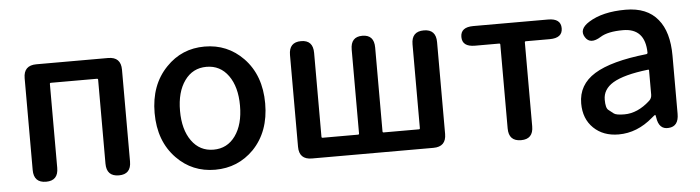

<svg xmlns="http://www.w3.org/2000/svg" viewBox="-41 -723 3266 896"><g transform="rotate(-5 1592.0 -275.5)"><path d="M145 0Q87 0 87 -60V-490Q87 -550 147 -550H483Q543 -550 543 -490V-60Q543 0 486 0Q428 0 428 -60V-453Q428 -458 423 -458H207Q202 -458 202 -453V-60Q202 0 145 0Z M756 -62Q677 -143 677 -275Q677 -407 756 -488Q829 -564 936 -564Q1043 -564 1117 -488Q1195 -407 1195 -275Q1195 -143 1117 -62Q1043 13 936 13Q829 13 756 -62ZM834 -134Q872 -81 936.5 -81Q1001 -81 1039 -134Q1077 -187 1077 -275Q1077 -363 1039 -416Q1001 -469 936.5 -469Q872 -469 834 -416Q796 -363 796 -275Q796 -187 834 -134Z M1390 0Q1330 0 1330 -60V-490Q1330 -550 1387 -550Q1443 -550 1443 -490V-97Q1443 -92 1448 -92H1614Q1619 -92 1619 -97V-490Q1619 -550 1674 -550Q1729 -550 1729 -490V-97Q1729 -92 1734 -92H1899Q1904 -92 1904 -97V-490Q1904 -550 1962 -550Q2019 -550 2019 -490V-60Q2019 0 1959 0Z M2370 0Q2312 0 2312 -60V-453Q2312 -458 2307 -458H2194Q2134 -458 2134 -504Q2134 -550 2194 -550H2544Q2604 -550 2604 -504Q2604 -458 2544 -458H2432Q2427 -458 2427 -453V-60Q2427 0 2370 0Z M2826 13Q2754 13 2709 -30.5Q2664 -74 2664 -146Q2664 -234 2742.5 -282.5Q2821 -331 2987 -349Q2993 -350 2993 -356Q2991 -470 2888 -470Q2817 -470 2782 -448Q2731 -416 2708 -453Q2684 -491 2735 -523Q2800 -564 2908 -564Q3009 -564 3059 -502Q3108 -443 3108 -331V-59Q3108 0 3061 3Q3015 7 3007 -51L3006 -56Q3005 -63 3003 -63Q3001 -63 2987 -51Q2913 13 2826 13ZM2861 -78Q2923 -78 2981 -131Q2993 -142 2993 -159V-272Q2993 -277 2988 -276Q2875 -263 2823 -232Q2775 -203 2775 -154Q2775 -115 2787.5 -105.5Q2800 -96 2811 -87Q2822 -78 2861 -78Z"/></g></svg>

Font: Resource Han Rounded CN Medium
Style: Regular
Weight: 500
Designer: Cyano Hao (round all glyphs); Ryoko NISHIZUKA 西塚涼子 (kana, bopomofo & ideographs); Paul D. Hunt (Latin, Greek & Cyrillic)
Foundry: Cyano Hao
Version: 0.990